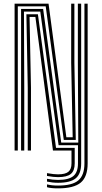

<svg xmlns="http://www.w3.org/2000/svg" viewBox="-20 -820 557 1046"><path d="M59.5 0V-800H244.5L341.5 -72.2H376L367.8 -478.2V-800H385.2V-478.2L392.8 -57.8H327.5L229 -785.5H77V0ZM296.2 175.8Q266.2 175.8 236 169.2V154Q267.8 160.2 296.2 160.2Q354.2 160.2 379.5 139.2Q404.8 118.2 404.8 70V-29H299.2L199.5 -756.8H110.5L112.2 -341.2V0H94.8V-771.2H215L313.5 -43.2H406.5L404.2 -478.2V-800H422.2V70Q422.2 126.5 393 151.1Q363.8 175.8 296.2 175.8ZM296.2 206.2Q256.2 206.2 236 199.8V184.5Q262 191 296.2 191Q373.2 191 406.6 162.9Q440 134.8 440 70V-800H457.5V70Q457.5 143 420.1 174.6Q382.8 206.2 296.2 206.2ZM296.2 145Q284.2 145 269.4 143.5Q254.5 142 236 138.5V123.2Q257 127 271.4 128.4Q285.8 129.8 296.2 129.8Q335.5 129.8 352.5 115.9Q369.5 102 369.5 70V0H268.5L172.8 -727.8H141L148.8 -341.2V0H131.2V-341.2L123.8 -742.2H186.5L285.2 -14.5H387V70Q387 110.2 365.9 127.6Q344.8 145 296.2 145Z"/></svg>

Font: Big Shoulders Inline Text Medium
Style: Regular
Weight: 500
Designer: Patric King
Foundry: XO Type Co
Version: Version 1.000